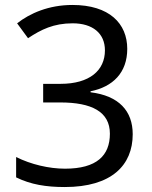

<svg xmlns="http://www.w3.org/2000/svg" viewBox="-20 -744 612 774"><path d="M493 -547C493 -649 421 -724 272 -724C176 -724 100 -690 49 -650L93 -590C146 -625 196 -650 273 -650C353 -650 403 -610 403 -541C403 -460 341 -406 224 -406H154V-331H223C349 -331 423 -294 423 -205C423 -117 370 -64 242 -64C178 -64 105 -81 45 -111V-29C104 0 166 10 241 10C430 10 515 -78 515 -203C515 -297 459 -358 345 -372V-376C435 -394 493 -451 493 -547Z"/></svg>

Font: Noto Sans Elbasan
Style: Regular
Weight: 400
Designer: Monotype Design Team
Foundry: Monotype Imaging Inc.
Version: Version 2.004